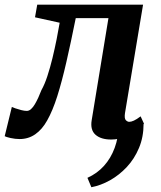

<svg xmlns="http://www.w3.org/2000/svg" viewBox="-50 -575 673 805"><path d="M552 -56.4Q552 -0.4 532.8 45.2Q513.7 90.9 481.8 125.1Q449.9 159.2 411.2 180.9Q372.6 202.5 333.1 210L316.6 170.6Q357.3 152.2 385.9 120.5Q414.6 88.8 430.6 45.4Q446.7 2.1 448.6 -51.3ZM474 -100.6Q470.7 -78.2 477.6 -71.2Q484.6 -64.2 491.8 -64.2Q500.2 -64.2 511.5 -69.4Q522.9 -74.6 539.6 -87.2L553.7 -56.4Q545 -44.5 524.4 -28.8Q503.9 -13.2 475.8 -1.6Q447.8 10 415.8 10Q373.1 10 350.4 -10.1Q327.7 -30.2 334.4 -70.9L404.7 -499H267.6Q247.1 -396.8 228.3 -315Q209.6 -233.2 190.2 -171.8Q170.7 -110.5 147.8 -70Q127 -32.5 98 -12.2Q69 8 32.5 8Q13.8 8 -5.6 3.7Q-25 -0.7 -30.3 -4L-0.4 -126.4Q3.8 -124.4 14.9 -120.6Q25.9 -116.7 39.2 -113.4Q52.4 -110 62.2 -110Q71.7 -110 80.1 -117.6Q88.5 -125.2 96.1 -137.9Q103.6 -150.5 110.7 -166.1Q117.8 -181.6 123.9 -197.6Q137 -220.5 148.6 -255.9Q160.2 -291.3 170 -331.6Q179.7 -372 187.5 -410.9Q195.3 -449.8 200.2 -479.7L96.8 -502.5L106.1 -555.3H549.8Z"/></svg>

Font: Merriweather 7pt Light
Style: Italic
Weight: 300
Italic angle: -7.8°
Designer: Eben Sorkin
Foundry: Eben Sorkin
Version: Version 2.200;gftools[0.9.31]